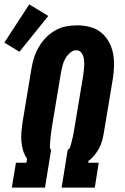

<svg xmlns="http://www.w3.org/2000/svg" viewBox="-50 -859 570 879"><path d="M4 0 23 -114H71L74 -132Q62 -149 56 -169Q50 -189 48 -210.5Q46 -232 48 -254Q50 -276 53 -298L94 -545Q98 -570 106 -595Q114 -620 127.5 -643.5Q141 -667 160 -686.5Q179 -706 202.5 -719.5Q226 -733 252 -738Q278 -743 303 -743Q333 -743 362 -735.5Q391 -728 412.5 -710.5Q434 -693 448 -668Q462 -643 467.5 -614.5Q473 -586 472 -555.5Q471 -525 466 -495L425 -249Q422 -231 417 -213.5Q412 -196 403.5 -180Q395 -164 382.5 -148.5Q370 -133 355 -122L354 -114H402L384 0H232L260 -173Q268 -177 271 -185.5Q274 -194 276 -202.5Q278 -211 280 -219Q282 -227 284 -235Q286 -243 287 -251.5Q288 -260 290 -268L331 -514Q332 -525 333.5 -536.5Q335 -548 335.5 -559.5Q336 -571 335 -582Q334 -593 330.5 -603.5Q327 -614 319 -621.5Q311 -629 300 -629Q284 -629 270 -616.5Q256 -604 248 -589Q240 -574 236 -558Q232 -542 229 -526L188 -280Q187 -271 185.5 -261.5Q184 -252 183 -243Q182 -234 181 -225Q180 -216 179.5 -207Q179 -198 178.5 -188Q178 -178 184 -173L156 0ZM39 -622 -30 -664 84 -839 171 -786Z"/></svg>

Font: Iosevka Slab Heavy
Style: Italic
Weight: 900
Italic angle: -9°
Monospace: yes
Designer: Belleve Invis
Foundry: Belleve Invis
Version: Version 11.1.0; ttfautohint (v1.8.3)